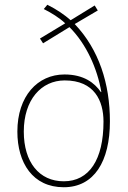

<svg xmlns="http://www.w3.org/2000/svg" viewBox="-20 -777 537 807"><path d="M179 -757 164 -739C196 -723 230 -702 254 -679L148 -615L161 -595L272 -663C343 -592 389 -489 406 -390H404C378 -428 333 -464 251 -464C138 -464 53 -373 53 -224C53 -92 118 10 248 10C376 10 442 -99 442 -267C442 -425 396 -569 294 -676L391 -733L378 -754L277 -692C251 -715 219 -737 179 -757ZM252 -439C377 -439 415 -353 415 -266C415 -106 355 -15 248 -15C145 -15 80 -95 80 -224C80 -357 153 -439 252 -439Z"/></svg>

Font: Noto Sans Sinhala UI SemiCondensed Thin
Style: Regular
Weight: 100
Width: 4
Designer: Jelle Bosma - Monotype Design Team
Foundry: Monotype Imaging Inc.
Version: Version 2.006